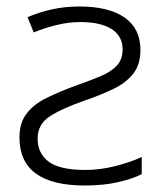

<svg xmlns="http://www.w3.org/2000/svg" viewBox="-20 -562 509 592"><path d="M225 -542Q315 -542 364 -508Q413 -474 413 -408Q413 -363 391 -335Q369 -307 331 -288.5Q293 -270 244 -253Q169 -227 132.5 -202.5Q96 -178 96 -135Q96 -89 130 -63.5Q164 -38 243 -38Q289 -38 336 -50Q383 -62 417 -78V-25Q387 -10 342.5 0Q298 10 242 10Q40 10 40 -138Q40 -184 62.5 -212.5Q85 -241 123.5 -260Q162 -279 211 -297Q257 -313 290 -327Q323 -341 340.5 -360Q358 -379 358 -410Q358 -451 324 -472.5Q290 -494 227 -494Q191 -494 153 -484.5Q115 -475 84 -462L65 -509Q99 -524 139.5 -533Q180 -542 225 -542Z"/></svg>

Font: RS Noto Sans Light
Style: Regular
Weight: 300
Designer: Monotype Design Team
Foundry: Monotype Imaging Inc.
Version: Version 3.10